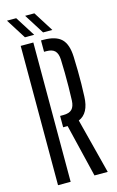

<svg xmlns="http://www.w3.org/2000/svg" viewBox="-142 -1010 647 1065"><g transform="rotate(-15 181.5 -477.5)"><path d="M261.2 0 188.1 -303H162.5V-368.2H181.4Q215.3 -368.2 230.7 -384.1Q246.1 -400 247.6 -433.9Q249.1 -472.4 249.6 -512Q250.1 -551.7 249.6 -591.2Q249.1 -630.6 247.6 -669Q246.1 -703.1 230.9 -718.9Q215.7 -734.8 182.2 -734.8H168.5V-800H182.2Q253.2 -800 285.3 -768.9Q317.4 -737.7 320.1 -665.8Q321.9 -622.3 322.3 -584Q322.8 -545.7 322.3 -509.6Q321.9 -473.5 320.1 -437.2Q316.8 -341.6 256 -316.7L337.3 0ZM51.9 0V-800H124.4V0ZM87 -840 14.5 -954.8H67.5L140.1 -840ZM191.2 -840 118.7 -954.8H171.8L244.3 -840Z"/></g></svg>

Font: Big Shoulders Stencil Display SC Thin
Style: Regular
Weight: 100
Designer: Patric King
Foundry: XO Type Co
Version: Version 2.001